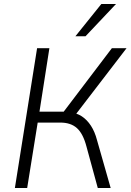

<svg xmlns="http://www.w3.org/2000/svg" viewBox="-20 -948 658 968"><path d="M55 0 167 -705H229L179 -385H312L289 -369L544 -705H618L354 -361L331 -382Q366 -379 392.5 -361.5Q419 -344 438.5 -314Q458 -284 469 -242L538 0H473L416 -209Q399 -274 368 -302Q337 -330 284 -330H170L117 0ZM360 -765 491 -928H565L411 -765Z"/></svg>

Font: Nunito Sans 10pt SemiCondensed Light
Style: Italic
Weight: 300
Width: 4
Italic angle: -9°
Designer: Vernon Adams
Foundry: Vernon Adams
Version: Version 3.101;gftools[0.9.27]